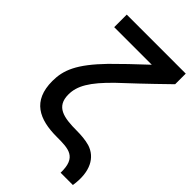

<svg xmlns="http://www.w3.org/2000/svg" viewBox="-249 -808 1017 1017"><g transform="rotate(45 259.0 -300.0)"><path d="M414.5 120H506.5C524.5 4.5 484 -64.5 415 -86.5C386 -95.5 346 -98 319.5 -98C218.5 -98 150.5 -111 150.5 -202.5C150.5 -265.5 183 -325.5 284.5 -423.5C431.5 -560.5 460 -590.5 512 -640.5V-720H70V-626H351.5C285.5 -564.5 231 -512.5 184 -465C68.5 -345.5 40 -275 40 -193C40 -43.5 134.5 0 265.5 0C355.5 0 417.5 1.5 414.5 120Z"/></g></svg>

Font: Eudonet SemiBold
Style: Regular
Weight: 600
Designer: Mikhail Sharanda
Foundry: Mikhail Sharanda
Version: Version 4.503;Glyphs 3.1.2 (3151)